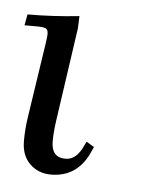

<svg xmlns="http://www.w3.org/2000/svg" viewBox="-34 -189 274 363"><g transform="rotate(5 102.5 -7.5)"><path d="M1 -132.8 4.9 -153.8Q53.7 -153.8 103 -159.2L102.1 -136.2L76.2 43Q73.2 64.5 73.2 81.1Q73.2 111.8 100.1 111.8Q118.2 111.8 129.9 90.8L137.2 76.2L151.9 85L145 100.1Q122.6 144 75.2 144Q51.3 144 35.2 128.4Q19 112.8 19 85Q19 64.5 22 43L43.9 -102.1Q45.9 -115.7 45.9 -120.1Q45.9 -128.4 41.5 -130.6Q37.1 -132.8 23.9 -132.8Z"/></g></svg>

Font: Dihjauti
Style: Italic
Weight: 400
Italic angle: -9°
Designer: T. Christopher White
Version: Version 3.0.0